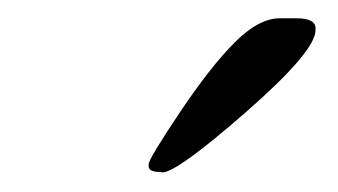

<svg xmlns="http://www.w3.org/2000/svg" viewBox="-20 -709 361 205"><path d="M278.8 -689.5H296.4Q316.9 -689.5 316.9 -678.7V-676.8Q316.9 -654.3 242.9 -589.6Q168.9 -524.9 153.3 -524.9L150.9 -525.4Q138.7 -525.4 138.7 -531.7V-533.7Q138.7 -539.1 171.6 -588.4Q204.6 -637.7 230.5 -663.6Q256.3 -689.5 278.8 -689.5Z"/></svg>

Font: Averia Libre Light
Style: Italic
Weight: 300
Italic angle: -8.5°
Version: Version 1.002